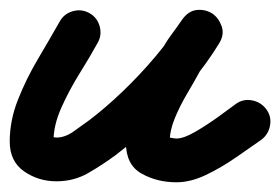

<svg xmlns="http://www.w3.org/2000/svg" viewBox="-24 -328 576 395"><path d="M99 -284Q108 -300 126 -305Q144 -310 160 -301Q176 -292 181 -274Q186 -256 177 -240Q161 -211 139.5 -176.5Q118 -142 102 -106Q86 -70 86 -37Q86 -37 86 -37Q85 -42 82 -45Q79 -48 84 -46.5Q89 -45 92 -45Q110 -45 128 -58Q146 -71 160 -81Q193 -106 228.5 -140Q264 -174 296 -212Q328 -250 349 -285Q361 -304 378.5 -305Q396 -306 411 -297Q425 -287 431 -270.5Q437 -254 425 -236Q415 -222 404.5 -208Q394 -194 386 -180Q386 -180 386 -180Q387 -181 387 -181Q375 -159 360.5 -134.5Q346 -110 335.5 -84.5Q325 -59 325 -35Q325 -34 323 -38Q321 -42 319 -43Q315 -47 325 -45Q335 -43 339 -43Q354 -43 378 -57Q402 -71 425.5 -88Q449 -105 461 -114Q461 -114 461 -114Q461 -114 461 -114Q476 -125 494.5 -121.5Q513 -118 524 -103Q535 -88 531.5 -69.5Q528 -51 513 -40Q490 -24 460.5 -3.5Q431 17 399.5 32Q368 47 339 47Q299 47 267 29Q235 11 235 -35Q235 -85 259.5 -132.5Q284 -180 307 -223Q307 -223 308 -224Q308 -224 308 -224Q317 -241 328.5 -256.5Q340 -272 351 -288Q364 -306 381.5 -307.5Q399 -309 413 -300Q426 -291 432 -274Q438 -257 427 -239Q402 -198 367 -156Q332 -114 292 -76Q252 -38 214 -9Q187 11 157.5 28Q128 45 92 45Q55 45 25.5 24.5Q-4 4 -4 -37Q-4 -80 13 -123Q30 -166 54 -206.5Q78 -247 99 -284Q99 -284 99 -284Q99 -284 99 -284Z"/></svg>

Font: FRB American Cursive Black
Style: Bold Italic
Weight: 900
Italic angle: -25°
Version: Version 2.0;Modular Font Editor K font №1